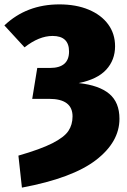

<svg xmlns="http://www.w3.org/2000/svg" viewBox="-30 -736 580 876"><path d="M495 -525Q495 -462 454.5 -418Q414 -374 329 -357Q422 -347 468.5 -308Q515 -269 515 -194Q515 -88 407.5 -5.5Q300 77 70 120L54 -26Q155 -55 209 -82.5Q263 -110 282 -138.5Q301 -167 301 -205Q301 -285 194 -285H117L140 -426H198Q285 -426 285 -501Q285 -572 210 -572Q148 -572 82 -520L-10 -620Q91 -716 241 -716Q317 -716 374.5 -692Q432 -668 463.5 -625Q495 -582 495 -525Z"/></svg>

Font: Fira Sans Black
Style: Regular
Weight: 900
Designer: Carrois Corporate & Edenspiekermann AG
Foundry: Carrois Corporate GbR & Edenspiekermann AG
Version: Version 4.203